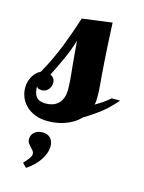

<svg xmlns="http://www.w3.org/2000/svg" viewBox="-150 -601 691 920"><g transform="rotate(15 196.0 -141.0)"><path d="M423.8 -179.2Q384.8 -133.8 345.5 -104.2Q306.2 -74.7 271 -54.2Q255.4 -37.6 236.1 -26.1Q216.8 -14.6 196 -7.6Q175.3 -0.5 154.1 2.7Q132.8 5.9 113.8 5.9Q76.2 5.9 48.6 -5.6Q21 -17.1 2.9 -35.4Q-15.1 -53.7 -23.7 -76.4Q-32.2 -99.1 -32.2 -122.1Q-32.2 -139.6 -27.6 -154.5Q-22.9 -169.4 -15.6 -181.2Q-8.3 -192.9 1.2 -201.4Q10.7 -210 21 -214.8Q63 -290 91.8 -363.5Q120.6 -437 144 -511.2L292 -530.8Q294.9 -465.8 297.6 -418.2Q300.3 -370.6 302.7 -335.7Q305.2 -300.8 307.1 -276.4Q309.1 -252 310.8 -233.2Q312.5 -214.4 313.2 -199Q314 -183.6 314 -167Q314 -155.8 313.2 -146.5Q312.5 -137.2 310.1 -128.9Q332 -141.6 349.9 -154.1Q367.7 -166.5 381.8 -179.2ZM21 -143.1Q21 -107.9 34.9 -90.6Q48.8 -73.2 82 -73.2Q98.6 -73.2 114.3 -77.9Q129.9 -82.5 142.1 -93.5Q154.3 -104.5 161.6 -122.1Q168.9 -139.6 168.9 -166Q168.9 -178.7 168.2 -190.7Q167.5 -202.6 166.5 -216.1Q165.5 -229.5 163.8 -246.1Q162.1 -262.7 159.9 -284.7Q157.7 -306.6 155.3 -335.4Q152.8 -364.3 149.9 -402.8Q134.8 -354 114.3 -308.1Q93.8 -262.2 68.8 -213.9Q78.6 -208.5 85.2 -200.2Q91.8 -191.9 91.8 -179.2Q91.8 -169.9 88.9 -161.1Q85.9 -152.3 80.1 -145.3Q74.2 -138.2 66.2 -134Q58.1 -129.9 47.9 -129.9Q39.6 -129.9 32.2 -132.3Q24.9 -134.8 21 -143.1ZM49.3 110.8Q49.3 90.3 64.9 77.1Q80.6 64 105.5 64Q129.4 64 143.8 78.6Q158.2 93.3 158.2 119.1Q158.2 135.7 151.9 153.6Q145.5 171.4 134 188.5Q122.6 205.6 106.4 221.2Q90.3 236.8 71.3 249L51.3 229Q69.8 208.5 77.6 197.3Q85.4 186 85.4 176.8Q85.4 168 79.8 160.9Q74.2 153.8 67.4 146.7Q60.5 139.6 54.9 131.3Q49.3 123 49.3 110.8Z"/></g></svg>

Font: Lobster
Style: Regular
Weight: 400
Designer: Pablo Impallari
Foundry: Pablo Impallari
Version: Version 1.007; ttfautohint (v1.1) -l 8 -r 50 -G 50 -x 14 -D 